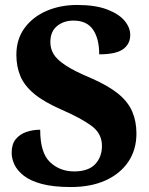

<svg xmlns="http://www.w3.org/2000/svg" viewBox="-20 -744 599 774"><path d="M266 10Q195 10 148.5 -2.5Q102 -15 75.5 -36Q49 -57 38 -81Q27 -105 27 -128Q27 -163 43.5 -183Q60 -203 86 -212Q112 -221 142 -221Q142 -128 181.5 -90.5Q221 -53 279 -53Q336 -53 363.5 -82Q391 -111 391 -156Q391 -206 348.5 -237Q306 -268 228 -302Q157 -333 117.5 -366Q78 -399 62 -437.5Q46 -476 46 -523Q46 -586 79 -631Q112 -676 167.5 -700Q223 -724 291 -724Q364 -724 411.5 -706Q459 -688 482 -660.5Q505 -633 505 -603Q505 -567 476.5 -546Q448 -525 380 -525Q380 -588 355 -624.5Q330 -661 276 -661Q237 -661 210 -639Q183 -617 183 -574Q183 -548 196 -526Q209 -504 244.5 -480.5Q280 -457 347 -429Q416 -399 456 -366.5Q496 -334 513 -294.5Q530 -255 530 -206Q530 -140 497 -91.5Q464 -43 405 -16.5Q346 10 266 10Z"/></svg>

Font: Noto Serif SemiCondensed ExtraBold
Style: Regular
Weight: 800
Width: 4
Designer: Monotype Design Team
Foundry: Monotype Imaging Inc.
Version: Version 2.015